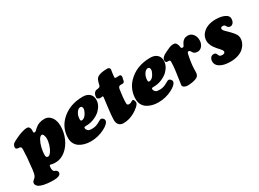

<svg xmlns="http://www.w3.org/2000/svg" viewBox="-33 -1404 3170 2346"><g transform="rotate(-30 1552.0 -231.0)"><path d="M277.3 67.4Q279.3 80.1 283 87.4Q286.6 94.7 288.1 95.7Q289.6 96.7 296.4 101.1Q298.8 102.5 307.9 106.2Q316.9 109.9 320.8 113.3Q336.9 127 336.9 144.5Q336.9 171.4 307.9 183.6Q278.8 195.8 236.3 195.8Q188.5 195.8 149.7 191.2Q110.8 186.5 98.1 183.1Q85.4 179.7 62 172.4Q32.2 162.6 17.3 144.8Q2.4 127 2.4 110.8Q2.4 93.3 14.2 79.6Q17.6 75.2 26.6 68.1Q35.6 61 41 55.7Q60.1 36.6 66.9 0Q76.7 -51.3 80.6 -111.8L90.3 -204.1Q96.2 -297.9 96.2 -321.3Q96.2 -334.5 94 -341.3Q91.8 -348.1 83 -354.5Q80.6 -356.4 76.7 -357.4Q72.8 -358.4 69.8 -358.6Q66.9 -358.9 60.3 -359.4Q53.7 -359.9 51.3 -359.9Q43.5 -360.4 32.7 -365.7Q20.5 -374 20.5 -386.7Q20.5 -399.4 24.7 -410.2Q28.8 -420.9 33.4 -427.7Q38.1 -434.6 49.3 -442.4Q60.5 -450.2 67.1 -453.6Q73.7 -457 90.3 -465.1Q106.9 -473.1 113.8 -476.6Q141.6 -491.2 188.2 -506.8Q234.9 -522.5 266.1 -522.5Q287.1 -522.5 298.8 -507.1Q310.5 -491.7 310.5 -472.7Q310.5 -466.8 310.1 -457.5Q309.6 -448.2 309.8 -444.1Q310.1 -439.9 310.8 -435.1Q311.5 -430.2 314.5 -428.5Q317.4 -426.8 322.3 -426.8Q329.1 -426.8 335.7 -429.9Q342.3 -433.1 345.7 -436Q349.1 -439 357.4 -447.3Q365.7 -455.6 369.6 -459Q424.3 -510.7 508.3 -510.7Q549.8 -510.7 580.1 -484.4Q610.4 -458 624 -419.7Q637.7 -381.3 637.7 -337.4Q637.7 -247.1 601.6 -164.8Q565.4 -82.5 501.5 -31.2Q437.5 20 363.3 20Q325.2 20 310.1 14.6Q299.3 10.7 292 10.7Q285.2 10.7 282.2 14.2Q279.3 17.6 277.8 28.3Q274.9 50.3 277.3 67.4ZM383.8 -357.9Q360.4 -357.9 338.1 -318.4Q315.9 -278.8 303.2 -225.3Q290.5 -171.9 290.5 -127.4Q290.5 -107.9 296.6 -97.9Q302.7 -87.9 318.4 -87.9Q338.9 -87.9 361.8 -119.9Q384.8 -151.9 399.9 -199.5Q415 -247.1 415 -289.6Q415 -311 406.2 -334.5Q397.5 -357.9 383.8 -357.9Z M1049.3 -511.2Q1111.3 -511.2 1146 -477.1Q1176.3 -447.8 1176.3 -397.9Q1176.3 -323.7 1112.3 -260.7Q1081.1 -230 1026.6 -206.1Q972.2 -182.1 911.1 -182.1Q891.1 -182.1 885 -179.2Q878.9 -176.3 878.9 -165.5Q878.9 -148.9 894.5 -131.3Q905.3 -119.6 920.2 -116.7Q935.1 -113.8 960.4 -113.8Q989.7 -113.8 1015.9 -123Q1042 -132.3 1075.7 -152.3Q1097.7 -165 1106.9 -165Q1121.1 -165 1134.8 -150.4Q1147.5 -136.2 1147.5 -123.5Q1147.5 -102.1 1124.8 -78.9Q1102.1 -55.7 1061 -34.7Q970.2 12.7 865.2 12.7Q820.3 12.7 780.8 2.2Q741.2 -8.3 710 -28.6Q678.7 -48.8 660.4 -82.3Q642.1 -115.7 642.1 -158.2Q642.1 -291 729 -383.8Q850.6 -511.2 1049.3 -511.2ZM896 -265.6Q938.5 -265.6 970.2 -326.2Q987.3 -358.4 987.3 -381.3Q987.3 -393.1 981.4 -403.3Q974.1 -415.5 961.4 -415.5Q927.7 -415.5 902.3 -372.6Q879.9 -335.9 879.9 -284.2Q879.9 -276.4 884.3 -271Q888.7 -265.6 896 -265.6Z M1468.8 -179.2Q1468.8 -162.1 1475.3 -155Q1481.9 -147.9 1497.1 -147.9Q1506.8 -147.9 1517.6 -151.9Q1526.9 -154.3 1541.5 -164.1Q1552.2 -170.9 1556.2 -170.9Q1567.4 -170.9 1574.5 -155.5Q1581.5 -140.1 1581.5 -124.5Q1581.5 -102.5 1548.1 -73Q1514.6 -43.5 1478.5 -23.4Q1400.9 19.5 1321.8 19.5Q1282.7 19.5 1259.8 -5.1Q1236.8 -29.8 1236.8 -74.7Q1236.8 -126.5 1252.9 -252.9Q1269 -379.4 1269 -380.9Q1269 -393.1 1259.8 -393.1Q1258.3 -393.1 1249.3 -391.4Q1240.2 -389.6 1231 -389.6Q1211.9 -389.6 1198.7 -399.4Q1188 -407.2 1188 -419.4Q1188 -466.3 1217.8 -490.7Q1229 -500.5 1243.7 -500.5Q1255.9 -500.5 1272.9 -505.9Q1290.5 -510.7 1295.4 -527.8Q1303.7 -563.5 1308.1 -577.6Q1317.9 -608.9 1335.4 -624Q1355 -641.6 1397.9 -650.9Q1430.7 -658.2 1482.9 -658.2Q1496.6 -658.2 1506.3 -649.7Q1516.1 -641.1 1516.1 -629.4Q1516.1 -623.5 1515.1 -617.2Q1514.2 -610.8 1512.2 -599.6Q1510.3 -588.4 1508.8 -578.6Q1502.9 -537.6 1502.9 -526.9Q1502.9 -509.8 1516.6 -509.3Q1528.8 -508.8 1547.4 -509.8Q1549.8 -509.8 1555.4 -510.5Q1561 -511.2 1564.9 -511.2Q1590.8 -511.2 1590.8 -480Q1590.8 -475.1 1587.6 -464.8Q1584.5 -454.6 1584 -452.1Q1583.5 -450.2 1582.3 -441.4Q1581.1 -432.6 1580.1 -428.7Q1572.8 -404.3 1552.2 -404.3H1521.5Q1505.4 -404.3 1497.1 -393.6Q1488.8 -382.8 1485.8 -361.8Q1468.8 -250.5 1468.8 -179.2Z M2002.4 -511.2Q2064.5 -511.2 2099.1 -477.1Q2129.4 -447.8 2129.4 -397.9Q2129.4 -323.7 2065.4 -260.7Q2034.2 -230 1979.7 -206.1Q1925.3 -182.1 1864.3 -182.1Q1844.2 -182.1 1838.1 -179.2Q1832 -176.3 1832 -165.5Q1832 -148.9 1847.7 -131.3Q1858.4 -119.6 1873.3 -116.7Q1888.2 -113.8 1913.6 -113.8Q1942.9 -113.8 1969 -123Q1995.1 -132.3 2028.8 -152.3Q2050.8 -165 2060.1 -165Q2074.2 -165 2087.9 -150.4Q2100.6 -136.2 2100.6 -123.5Q2100.6 -102.1 2077.9 -78.9Q2055.2 -55.7 2014.2 -34.7Q1923.3 12.7 1818.4 12.7Q1773.4 12.7 1733.9 2.2Q1694.3 -8.3 1663.1 -28.6Q1631.8 -48.8 1613.5 -82.3Q1595.2 -115.7 1595.2 -158.2Q1595.2 -291 1682.1 -383.8Q1803.7 -511.2 2002.4 -511.2ZM1849.1 -265.6Q1891.6 -265.6 1923.3 -326.2Q1940.4 -358.4 1940.4 -381.3Q1940.4 -393.1 1934.6 -403.3Q1927.2 -415.5 1914.6 -415.5Q1880.9 -415.5 1855.5 -372.6Q1833 -335.9 1833 -284.2Q1833 -276.4 1837.4 -271Q1841.8 -265.6 1849.1 -265.6Z M2534.7 -516.1Q2576.2 -516.1 2604.5 -482.2Q2632.8 -448.2 2632.8 -397Q2632.8 -350.1 2607.4 -317.1Q2582 -284.2 2543 -284.2Q2522 -284.2 2507.6 -290.5Q2493.2 -296.9 2486.6 -305.7Q2480 -314.5 2475.1 -323.5Q2470.2 -332.5 2464.1 -338.9Q2458 -345.2 2448.7 -345.2Q2436 -345.2 2431.4 -336.2Q2426.8 -327.1 2418.9 -284.7Q2418 -280.3 2414.1 -258.3Q2410.2 -236.3 2409.2 -229.7Q2408.2 -223.1 2405.3 -202.4Q2402.3 -181.6 2401.4 -167.2Q2400.4 -152.8 2399.2 -129.2Q2397.9 -105.5 2397.9 -79.6Q2397 -31.7 2364.7 -13.7Q2343.3 -2 2305.4 5.6Q2267.6 13.2 2230 13.2Q2204.6 13.2 2184.1 1.2Q2163.6 -10.7 2163.6 -30.8Q2163.6 -38.1 2172.6 -92.3Q2181.6 -146.5 2190.7 -218.5Q2199.7 -290.5 2199.7 -340.3Q2199.7 -360.4 2186 -363.3Q2181.6 -364.3 2159.2 -364.3L2149.4 -366.2Q2145 -367.7 2142.1 -370.6Q2133.8 -378.9 2133.8 -394.5Q2133.8 -440.4 2217.8 -477.5Q2226.1 -481.4 2246.8 -491Q2267.6 -500.5 2275.1 -503.7Q2282.7 -506.8 2296.6 -510.3Q2310.5 -513.7 2323.7 -513.7Q2356.4 -513.7 2366.7 -497.1Q2383.8 -471.7 2386.7 -439Q2388.7 -419.9 2406.7 -419.9Q2416.5 -419.9 2421.4 -423.8Q2426.3 -427.7 2430.7 -438Q2441.9 -462.4 2454.3 -478.8Q2466.8 -495.1 2480.7 -502.9Q2494.6 -510.7 2506.8 -513.4Q2519 -516.1 2534.7 -516.1Z M2737.3 -126.5Q2739.7 -118.7 2743.7 -113.8Q2754.4 -99.1 2785.2 -99.1Q2803.7 -99.1 2813.5 -106.7Q2823.2 -114.3 2823.2 -126.5Q2823.2 -131.8 2820.3 -138.2Q2817.4 -144.5 2810.3 -153.8Q2803.2 -163.1 2798.1 -169.2Q2793 -175.3 2781 -188.2Q2769 -201.2 2764.2 -207Q2700.2 -277.8 2700.2 -344.7Q2700.2 -398.4 2732.2 -438.5Q2764.2 -478.5 2814.2 -498Q2864.3 -517.6 2923.3 -517.6Q3002 -517.6 3051.5 -494.4Q3101.1 -471.2 3101.1 -432.1Q3101.1 -392.1 3083.5 -371.8Q3065.9 -351.6 3045.4 -351.6Q3015.6 -351.6 3002.9 -376Q2994.1 -392.6 2985.4 -398.2Q2976.6 -403.8 2961.4 -403.8Q2932.6 -403.8 2932.6 -379.9Q2932.6 -373.5 2935.3 -366.9Q2938 -360.4 2945.8 -351.6Q2953.6 -342.8 2960.4 -335.9Q2967.3 -329.1 2982.4 -314.5Q2997.6 -299.8 3007.8 -289.1Q3047.9 -248 3062.7 -222.2Q3077.6 -196.3 3077.6 -166.5Q3077.6 -131.8 3062.3 -98.9Q3046.9 -65.9 3017.6 -38.3Q2988.3 -10.7 2939.7 5.9Q2891.1 22.5 2830.1 22.5Q2732.9 22.5 2680.2 -12.7Q2635.3 -42.5 2635.3 -88.9Q2635.3 -120.6 2650.6 -141.4Q2666 -162.1 2695.8 -162.1Q2713.4 -162.1 2722.2 -153.8Q2731 -145.5 2737.3 -126.5Z"/></g></svg>

Font: Cooper* Black
Style: Italic
Weight: 900
Italic angle: -7°
Designer: Owen Earl
Foundry: indestructible type*
Version: Version 0.001